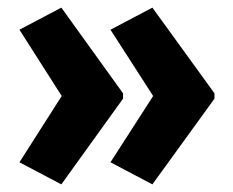

<svg xmlns="http://www.w3.org/2000/svg" viewBox="-20 -529 611 504"><path d="M543 -270V-284L380 -509L270 -451L382 -277L270 -103L380 -45ZM303 -270V-284L141 -509L31 -451L142 -277L31 -103L141 -45Z"/></svg>

Font: Noto Sans Khmer Condensed ExtraBold
Style: Regular
Weight: 800
Width: 3
Designer: Danh Hong and the Monotype Design Team
Foundry: Monotype Imaging Inc.
Version: Version 2.004